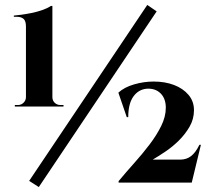

<svg xmlns="http://www.w3.org/2000/svg" viewBox="-20 -739 872 777"><path d="M237 -308V-314H224Q211 -314 201.5 -323Q192 -332 192 -346V-715H186Q171 -705 150.5 -698Q130 -691 108 -686.5Q86 -682 67 -679.5Q48 -677 36 -676V-671H48Q66 -671 75.5 -662.5Q85 -654 85 -632V-346Q85 -333 75.5 -323.5Q66 -314 53 -314H40V-308ZM98 -7 137 18 614 -693 576 -719ZM493 -265 459 -364Q483 -386 522.5 -397.5Q562 -409 602 -409Q648 -409 684.5 -395Q721 -381 743 -355Q765 -329 765 -293Q765 -257 747 -226Q729 -195 703 -169.5Q677 -144 648.5 -125Q620 -106 598 -93H709Q735 -93 753.5 -107.5Q772 -122 787 -153H793L756 0H460V-6Q490 -42 523.5 -79.5Q557 -117 585.5 -154.5Q614 -192 632.5 -229.5Q651 -267 651 -303Q651 -340 630 -361Q609 -382 574 -380Q540 -377 519.5 -348Q499 -319 499 -265Z"/></svg>

Font: Cinzel
Style: Bold
Weight: 700
Designer: Natanael Gama
Version: Version 2.000